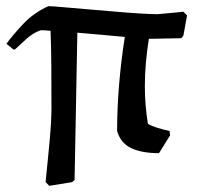

<svg xmlns="http://www.w3.org/2000/svg" viewBox="-20 -485 652 623"><path d="M532 -46 496 12Q440 12 405.5 -4.5Q371 -21 360 -60Q360 -133 366.5 -211Q373 -289 385 -365Q351 -368 310.5 -372Q270 -376 231 -379L222 99L214 106L140 118L128 106Q128 105 130 85Q132 65 135 35.5Q138 6 141 -27Q144 -60 145.5 -88Q147 -116 147 -132Q147 -210 146.5 -273.5Q146 -337 144 -385Q124 -387 113 -387Q88 -379 66 -359Q44 -339 29 -325L24 -324L1 -343Q21 -371 55.5 -407.5Q90 -444 137 -465Q149 -465 181.5 -462Q214 -459 257 -455.5Q300 -452 345.5 -448Q391 -444 430 -441.5Q469 -439 492 -439Q527 -442 551 -444.5Q575 -447 575 -447L587 -435L575 -369L568 -361L464 -359Q463 -359 463 -359Q457 -321 453.5 -282.5Q450 -244 450 -205Q450 -175 452.5 -144Q455 -113 460 -83Q472 -76 491.5 -70Q511 -64 530 -60Z"/></svg>

Font: Labrada Medium
Style: Regular
Weight: 500
Designer: Mercedes Jáuregui
Foundry: Omnibus-Type Team
Version: Version 1.000; ttfautohint (v1.8.4.7-5d5b)